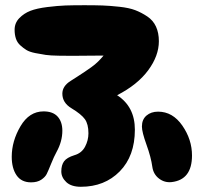

<svg xmlns="http://www.w3.org/2000/svg" viewBox="-20 -717 781 736"><path d="M290 -1Q381 -1 439 -60Q497 -119 497 -220Q497 -308 429 -352Q507 -392 548 -447.5Q589 -503 589 -559Q589 -591 578 -615Q567 -639 544.5 -654Q522 -669 498.5 -678Q475 -687 438 -691Q401 -695 373.5 -696Q346 -697 304 -697Q260 -697 231 -696Q202 -695 161.5 -690Q121 -685 96.5 -675.5Q72 -666 54 -647.5Q36 -629 36 -603Q36 -584 41 -569Q46 -554 57.5 -543.5Q69 -533 81 -525.5Q93 -518 115.5 -513.5Q138 -509 155.5 -506.5Q173 -504 204.5 -503.5Q236 -503 256.5 -503Q277 -503 315.5 -503.5Q354 -504 377 -504Q368 -493 356.5 -481.5Q345 -470 329.5 -459Q314 -448 303.5 -441Q293 -434 274.5 -422Q256 -410 251 -407Q219 -387 219 -358Q219 -323 254 -302Q292 -279 305.5 -260Q319 -241 319 -206Q319 -179 306 -154.5Q293 -130 265 -122Q236 -113 225.5 -98.5Q215 -84 215 -60Q215 -37 234 -19Q253 -1 290 -1ZM99 -18Q123 -18 138 -28Q153 -38 159 -50Q165 -62 176 -89.5Q187 -117 197 -135Q219 -175 219 -216Q219 -250 201 -270Q183 -290 147 -290Q92 -290 58.5 -233Q25 -176 25 -116Q25 -72 43.5 -45Q62 -18 99 -18ZM638 -19Q716 -28 716 -121Q716 -182 679 -235.5Q642 -289 586 -289Q559 -289 541.5 -274Q524 -259 524 -232Q524 -211 541.5 -162.5Q559 -114 564 -77Q568 -49 589.5 -32.5Q611 -16 638 -19Z"/></svg>

Font: Cherry Bomb
Style: Regular
Weight: 400
Designer: satsuyako
Foundry: satsuyako
Version: Version 4.0